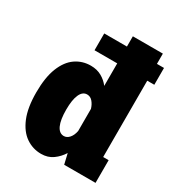

<svg xmlns="http://www.w3.org/2000/svg" viewBox="-181 -864 911 989"><g transform="rotate(30 275.0 -369.5)"><path d="M212 11Q162 11 121.2 -17Q80.5 -45 56.5 -103Q32.5 -161 32.5 -251Q32.5 -341 55.5 -398.5Q78.5 -456 118.2 -483.5Q158 -511 208 -511Q245 -511 272.8 -495.2Q300.5 -479.5 319 -455V-589H184V-689H319V-750H497.5V-689H539.5V-589H497.5V-135H530V0H343.5L329 -61.5Q310 -31 281 -10Q252 11 212 11ZM210.5 -251Q210.5 -191 225 -159.2Q239.5 -127.5 267 -127Q285.5 -127 299.8 -143.5Q314 -160 319 -187V-318.5Q312 -341.5 298.5 -357.2Q285 -373 265.5 -373Q239 -373 224.8 -341.8Q210.5 -310.5 210.5 -251Z"/></g></svg>

Font: Trispace SemiCondensed ExtraBold
Style: Regular
Weight: 800
Width: 4
Designer: Tyler Finck
Foundry: Etcetera Type Company
Version: Version 1.210; ttfautohint (v1.8.3)